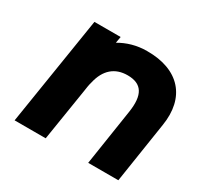

<svg xmlns="http://www.w3.org/2000/svg" viewBox="-129 -736 914 888"><g transform="rotate(30 327.5 -292.0)"><path d="M47 0H213L257 -276C260 -295 262 -313 267 -329C284 -404 329 -442 396 -442C473 -442 501 -396 486 -299L440 0H601L651 -324C677 -484 589 -585 418 -584C362 -584 314 -569 273 -545L279 -579H139Z"/></g></svg>

Font: Rabbid Highway Sign IV
Style: BdObl
Weight: 400
Foundry: Cannot Into Space Fonts
Version: Version 0.277